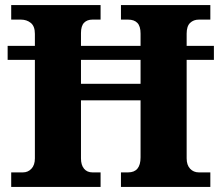

<svg xmlns="http://www.w3.org/2000/svg" viewBox="-20 -734 869 754"><path d="M24 0V-57H70Q90 -57 103.5 -71.5Q117 -86 117 -112V-499H10V-554H117V-601Q117 -631 101 -644Q85 -657 62 -657H24V-714H375V-657H343Q322 -657 310 -644.5Q298 -632 298 -604V-554H532V-602Q532 -631 519.5 -644Q507 -657 483 -657H455V-714H806V-657H761Q740 -657 726.5 -644Q713 -631 713 -602V-554H820V-499H713V-112Q713 -86 726.5 -71.5Q740 -57 761 -57H806V0H455V-57H483Q532 -57 532 -116V-340H298V-112Q298 -86 310 -71.5Q322 -57 343 -57H375V0ZM298 -405H532V-499H298Z"/></svg>

Font: Noto Serif Telugu ExtraBold
Style: Regular
Weight: 800
Designer: Jelle Bosma - Monotype Design Team
Foundry: Monotype Imaging Inc.
Version: Version 2.005; ttfautohint (v1.8.4.7-5d5b)